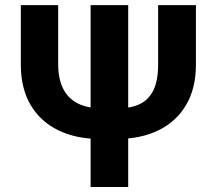

<svg xmlns="http://www.w3.org/2000/svg" viewBox="-20 -748 867 768"><path d="M612.5 -727.5H763.7V-490Q763.7 -394.2 724.2 -327.8Q684.8 -261.3 614.1 -226.9Q543.5 -192.4 449.2 -192.2H378.3Q284.3 -192.4 213.2 -226.9Q142.2 -261.3 102.7 -327.8Q63.3 -394.2 63.3 -490V-727.5H212.7V-490Q212.9 -433.1 232.3 -393.9Q251.7 -354.8 290.1 -334.9Q328.6 -315 385.4 -314.8H454.5Q503.6 -315 539 -331.7Q574.4 -348.3 593.5 -386.9Q612.5 -425.5 612.5 -490ZM492.8 -727.5V0H342.4V-727.5Z"/></svg>

Font: GitLab Sans
Style: Regular
Weight: 400
Designer: Rasmus Andersson
Foundry: Modifications by GitLab B.V., manufactured by rsms
Version: Version 4.000;git-c8fb6b7